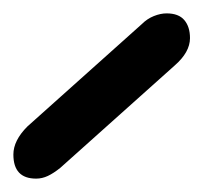

<svg xmlns="http://www.w3.org/2000/svg" viewBox="-45 -640 304 287"><path d="M167 -604Q175 -612 185 -616Q195 -620 204 -620Q222 -620 230.5 -610Q239 -600 239 -583Q239 -562 216 -542L45 -389Q35 -381 26.5 -377Q18 -373 9 -373Q-25 -373 -25 -409Q-25 -430 -4 -451Z"/></svg>

Font: Discipuli Britannica Bold
Style: Regular
Weight: 700
Designer: Peter Wiegel
Foundry: Peter Wiegel
Version: Version 0.001 2009